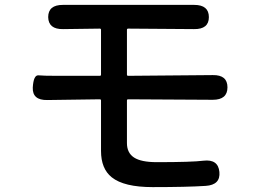

<svg xmlns="http://www.w3.org/2000/svg" viewBox="-20 -741 1040 785"><path d="M604 24Q487 24 437 -16Q393 -51 393 -124V-330Q393 -335 388 -335L173 -332Q112 -331 114 -383Q117 -435 137.5 -433Q158 -431 212 -431H388Q393 -431 393 -436V-619Q393 -624 388 -624L238 -622Q178 -621 177 -671Q177 -721 237 -721H774Q834 -721 834 -671Q834 -621 773 -622L504 -624Q499 -624 499 -619V-436Q499 -431 504 -431L850 -434Q910 -435 910 -384Q910 -333 850 -333L504 -335Q499 -335 499 -330V-156Q499 -116 528 -97Q557 -78 621 -78Q765 -78 812 -84Q872 -91 877 -38Q882 15 821 19Q744 24 604 24Z"/></svg>

Font: Resource Han Rounded CN Medium
Style: Regular
Weight: 500
Designer: Cyano Hao (round all glyphs); Ryoko NISHIZUKA 西塚涼子 (kana, bopomofo & ideographs); Paul D. Hunt (Latin, Greek & Cyrillic)
Foundry: Cyano Hao
Version: 0.990